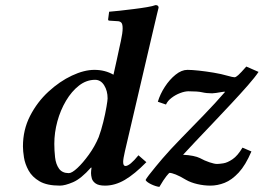

<svg xmlns="http://www.w3.org/2000/svg" viewBox="-20 -718 1034 753"><path d="M577 -583 470 -125Q463 -95 463 -83Q463 -67 472 -67Q489 -67 523 -109L554 -82Q508 -35 469.5 -12.5Q431 10 392 10Q367 10 355 1.5Q343 -7 340 -18.5Q337 -30 337 -39Q337 -42 337.5 -49Q338 -56 339 -60L337 -61Q298 -17 266.5 -3.5Q235 10 215 10Q164 10 135 -7Q106 -24 92 -49.5Q78 -75 74 -100.5Q70 -126 70 -144Q70 -209 98 -263.5Q126 -318 170 -358.5Q214 -399 262 -421.5Q310 -444 350 -444Q392 -444 425 -425Q431 -450 437.5 -481Q444 -512 449 -534.5Q454 -557 454 -557Q461 -589 461 -607Q461 -624 455.5 -629.5Q450 -635 440 -635L409 -637Q404 -637 404 -642L408 -672Q423 -673 449.5 -676Q476 -679 504.5 -682.5Q533 -686 556.5 -690Q580 -694 590 -698Q602 -698 602 -688Q602 -688 595 -659.5Q588 -631 577 -583ZM402 -332Q402 -362 388.5 -383.5Q375 -405 353 -405Q319 -405 290 -382.5Q261 -360 239 -323Q217 -286 205 -242Q193 -198 193 -154Q193 -128 196 -101Q199 -74 211.5 -56.5Q224 -39 250 -39Q262 -39 283.5 -59Q305 -79 328.5 -111.5Q352 -144 367 -180Q377 -207 385 -239.5Q393 -272 397.5 -298.5Q402 -325 402 -332ZM946 -457 994 -436Q980 -415 951.5 -382.5Q923 -350 887 -311.5Q851 -273 814.5 -234.5Q778 -196 747 -163.5Q716 -131 698 -111Q720 -110 737 -106.5Q754 -103 764 -98Q782 -88 801.5 -81.5Q821 -75 831 -75Q840 -75 856 -77.5Q872 -80 892 -93.5Q912 -107 931 -139L966 -124Q943 -70 916 -41Q889 -12 861 -1Q833 10 805 10Q780 10 754 4Q728 -2 709 -13Q686 -27 669.5 -33.5Q653 -40 645 -40Q643 -40 632.5 -27Q622 -14 605 15Q590 13 572.5 4.5Q555 -4 551 -12Q553 -17 564.5 -32Q576 -47 591 -65Q606 -83 617 -96Q647 -131 690 -175Q733 -219 779 -266.5Q825 -314 863 -358Q860 -359 849 -357Q838 -355 827.5 -353.5Q817 -352 812 -352Q790 -352 773 -356Q756 -360 719 -360Q705 -360 686.5 -353Q668 -346 652.5 -334Q637 -322 631 -308L599 -319Q608 -349 626.5 -377.5Q645 -406 668.5 -425Q692 -444 715 -444Q733 -444 760.5 -441Q788 -438 818 -433Q848 -428 872 -421Q893 -415 900 -415Q905 -415 914.5 -423.5Q924 -432 946 -457Z"/></svg>

Font: Libertinus Serif SemiBold
Style: Italic
Weight: 600
Italic angle: -11.5°
Designer: Philipp H. Poll, Khaled Hosny
Foundry: Caleb Maclennan
Version: Version 7.051;RELEASE